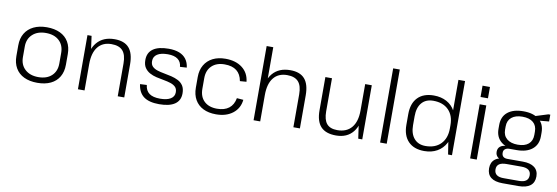

<svg xmlns="http://www.w3.org/2000/svg" viewBox="-63 -1220 5472 1886"><g transform="rotate(10 2673.0 -277.5)"><path d="M316 7Q239 7 183.5 -19.5Q128 -46 98.5 -96.5Q69 -147 69 -217V-323Q69 -393 99 -443Q129 -493 184.5 -520Q240 -547 316 -547Q393 -547 448.5 -520.5Q504 -494 533.5 -443.5Q563 -393 563 -323V-217Q563 -147 533.5 -96.5Q504 -46 448.5 -19.5Q393 7 316 7ZM316 -50Q400 -50 448.5 -95Q497 -140 497 -217V-323Q497 -400 448.5 -445Q400 -490 316 -490Q233 -490 183.5 -444.5Q134 -399 134 -323V-217Q134 -141 183.5 -95.5Q233 -50 316 -50Z M1118 -328Q1118 -414 1082 -454Q1046 -494 970 -494Q882 -494 834.5 -434.5Q787 -375 787 -263L754 -197V-262Q754 -400 816 -473.5Q878 -547 992 -547Q1089 -547 1136 -493.5Q1183 -440 1183 -329V0H1118ZM721 -540H762L787 -358V0H721Z M1531 6Q1430 6 1377 -33.5Q1324 -73 1313 -156L1380 -159Q1386 -103 1423 -76Q1460 -49 1531 -49Q1599 -49 1636 -72Q1673 -95 1673 -137Q1673 -172 1654 -190.5Q1635 -209 1604 -219Q1573 -229 1535.5 -235.5Q1498 -242 1461 -250.5Q1424 -259 1393 -276Q1362 -293 1342.5 -322Q1323 -351 1323 -399Q1323 -472 1376 -509.5Q1429 -547 1531 -547Q1593 -547 1636.5 -530Q1680 -513 1705.5 -479Q1731 -445 1737 -395L1670 -391Q1666 -441 1631 -466.5Q1596 -492 1532 -492Q1463 -492 1426.5 -468Q1390 -444 1390 -400Q1390 -365 1409 -346Q1428 -327 1459 -317Q1490 -307 1527.5 -300.5Q1565 -294 1602 -285Q1639 -276 1670.5 -260Q1702 -244 1721 -215Q1740 -186 1740 -138Q1740 -67 1687 -30.5Q1634 6 1531 6Z M2098 7Q2024 7 1970.5 -19.5Q1917 -46 1888 -96.5Q1859 -147 1859 -217V-323Q1859 -392 1888.5 -442.5Q1918 -493 1971.5 -520Q2025 -547 2098 -547Q2201 -547 2265.5 -497Q2330 -447 2339 -360L2274 -355Q2262 -423 2218.5 -457Q2175 -491 2099 -491Q2018 -491 1971 -446Q1924 -401 1924 -323V-217Q1924 -138 1970.5 -93.5Q2017 -49 2099 -49Q2173 -49 2217.5 -83.5Q2262 -118 2274 -185L2339 -180Q2330 -94 2265 -43.5Q2200 7 2098 7Z M2870 -328Q2870 -414 2834 -454Q2798 -494 2722 -494Q2634 -494 2586.5 -434.5Q2539 -375 2539 -263L2505 -197L2506 -262Q2506 -400 2568 -473.5Q2630 -547 2744 -547Q2841 -547 2888 -493.5Q2935 -440 2935 -329V0H2870ZM2473 -740H2539V-358V0H2473Z M3160 -210Q3160 -126 3193.5 -86.5Q3227 -47 3299 -47Q3392 -47 3441.5 -106.5Q3491 -166 3491 -277L3524 -343V-278Q3524 -141 3465 -67Q3406 7 3295 7Q3193 7 3143.5 -46Q3094 -99 3094 -209V-540H3160ZM3557 0H3517L3491 -182V-540H3557Z M3801 -740V0H3735V-740Z M4175 7Q4072 7 4015.5 -51.5Q3959 -110 3959 -217V-323Q3959 -430 4015.5 -488.5Q4072 -547 4176 -547Q4249 -547 4304 -517Q4359 -487 4389 -431.5Q4419 -376 4419 -300V-245Q4419 -169 4388.5 -112Q4358 -55 4303.5 -24Q4249 7 4175 7ZM4179 -44Q4276 -44 4331 -100.5Q4386 -157 4386 -255V-288Q4386 -385 4331 -440Q4276 -495 4179 -495Q4105 -495 4064.5 -447.5Q4024 -400 4024 -313V-225Q4024 -140 4065 -92Q4106 -44 4179 -44ZM4386 -172V-740H4452V0H4413Z M4699 -540V0H4633V-540ZM4703 -725V-612H4629V-725Z M5069 -160Q4969 -160 4913 -206Q4857 -252 4857 -334V-373Q4857 -457 4913 -502Q4969 -547 5069 -547Q5168 -547 5224 -502Q5280 -457 5280 -373V-334Q5280 -252 5224 -206Q5168 -160 5069 -160ZM4989 185Q4912 185 4872.5 154Q4833 123 4833 62Q4833 3 4872 -28Q4911 -59 4989 -59H5148Q5224 -59 5264.5 -28Q5305 3 5305 62Q5305 123 5264.5 154Q5224 185 5148 185ZM5144 134Q5238 134 5238 62Q5238 -8 5144 -8H4995Q4897 -8 4897 62Q4897 136 4995 134ZM4966 -37Q4925 -37 4901.5 -56.5Q4878 -76 4878 -110Q4878 -144 4901 -163Q4924 -182 4967 -182H5069V-160H4997Q4969 -160 4953 -146.5Q4937 -133 4938 -110Q4938 -85 4952.5 -72Q4967 -59 4995 -59H5069V-37ZM5069 -214Q5139 -214 5176.5 -246Q5214 -278 5214 -337V-370Q5214 -429 5176.5 -461Q5139 -493 5069 -493Q5000 -493 4961 -461Q4922 -429 4922 -370V-337Q4922 -279 4961 -246.5Q5000 -214 5069 -214ZM5181 -518 5315 -560H5334V-492L5181 -478Z"/></g></svg>

Font: Pathway Extreme 8pt Thin 12pt ExtraLight
Style: Regular
Weight: 250
Version: Version 1.001;gftools[0.9.26]